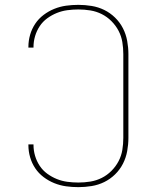

<svg xmlns="http://www.w3.org/2000/svg" viewBox="-20 -763 640 791"><path d="M303 8Q277 8 252 4.5Q227 1 203.5 -8.5Q180 -18 159.5 -33.5Q139 -49 125 -70Q111 -91 104 -115.5Q97 -140 97 -165Q97 -166 97 -166.5Q97 -167 97 -168H118Q118 -167 118 -166.5Q118 -166 118 -166Q118 -143 124.5 -121Q131 -99 143.5 -80Q156 -61 174.5 -47.5Q193 -34 214 -25.5Q235 -17 257.5 -14Q280 -11 303 -11Q328 -11 352.5 -15Q377 -19 399 -30Q421 -41 439 -59Q457 -77 468.5 -99Q480 -121 484 -145.5Q488 -170 488 -195V-540Q488 -565 484 -589.5Q480 -614 468.5 -636Q457 -658 439 -676Q421 -694 399 -705Q377 -716 352.5 -720Q328 -724 303 -724Q280 -724 257.5 -721Q235 -718 214 -709.5Q193 -701 174.5 -687.5Q156 -674 143.5 -655Q131 -636 124.5 -614Q118 -592 118 -569Q118 -569 118 -568.5Q118 -568 118 -567H97Q97 -568 97 -568.5Q97 -569 97 -570Q97 -595 104 -619.5Q111 -644 125 -665Q139 -686 159.5 -701.5Q180 -717 203.5 -726.5Q227 -736 252 -739.5Q277 -743 303 -743Q330 -743 357.5 -738.5Q385 -734 409.5 -722Q434 -710 454 -690.5Q474 -671 486.5 -646.5Q499 -622 504 -594.5Q509 -567 509 -540V-195Q509 -168 504 -140.5Q499 -113 486.5 -88.5Q474 -64 454 -44.5Q434 -25 409.5 -13Q385 -1 357.5 3.5Q330 8 303 8Z"/></svg>

Font: Iosevka Curly Thin Extended
Style: Regular
Weight: 100
Width: 7
Monospace: yes
Designer: Belleve Invis
Foundry: Belleve Invis
Version: Version 11.1.0; ttfautohint (v1.8.3)